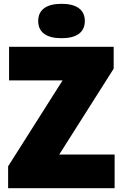

<svg xmlns="http://www.w3.org/2000/svg" viewBox="-20 -985 642 1005"><path d="M290 -176H580V0H22.5V-114.5L307.5 -564H27.5V-740H575V-625.5ZM180 -875Q180 -919 211.2 -942Q242.5 -965 302 -965Q361.5 -965 392.8 -942Q424 -919 424 -875Q424 -831 392.8 -808Q361.5 -785 302 -785Q242.5 -785 211.2 -808Q180 -831 180 -875Z"/></svg>

Font: Encode Sans Semi Condensed Black
Style: Regular
Weight: 900
Width: 4
Designer: Multiple Designers
Foundry: Impallari Type
Version: Version 2.000